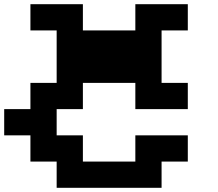

<svg xmlns="http://www.w3.org/2000/svg" viewBox="-20 -1020 1040 915"><path d="M250 -125V-250H125V-375H0V-500H125V-625H250V-875H125V-1000H375V-875H625V-1000H875V-875H750V-625H875V-500H625V-625H375V-500H250V-375H375V-250H625V-375H875V-250H750V-125Z"/></svg>

Font: Press Start 2P
Style: Regular
Weight: 400
Designer: CodeMan38
Foundry: CodeMan38
Version: Version 3.000